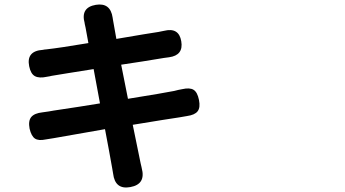

<svg xmlns="http://www.w3.org/2000/svg" viewBox="-20 -795 1540 858"><path d="M485.4 -19.5Q483.4 -35.2 481.4 -43Q468.8 -115.2 449.2 -217.8Q279.3 -188.5 220.7 -177.7Q195.3 -173.8 184.6 -171.9Q152.3 -165 136.2 -175.8Q120.1 -186.5 112.3 -219.7Q105.5 -254.9 119.6 -272Q133.8 -289.1 169.9 -293Q179.7 -294.9 197.3 -296.9Q204.1 -297.9 219.7 -300.8Q344.7 -319.3 426.8 -333L398.4 -486.3Q355.5 -479.5 282.2 -467.8Q225.6 -458 210.9 -456.1Q204.1 -454.1 190.4 -452.1Q155.3 -444.3 136.2 -454.6Q117.2 -464.8 110.4 -499Q96.7 -567.4 171.9 -572.3Q174.8 -573.2 179.2 -573.7Q183.6 -574.2 185.5 -574.2Q248 -581.1 375 -602.5Q370.1 -630.9 362.3 -671.9Q359.4 -684.6 358.4 -689.5Q358.4 -690.4 358.4 -691.4Q338.9 -761.7 408.2 -773.4Q473.6 -784.2 483.4 -715.8Q483.4 -714.8 483.9 -712.4Q484.4 -710 484.4 -709Q486.3 -696.3 500 -621.1Q544.9 -628.9 621.1 -641.6Q672.9 -649.4 688.5 -652.3Q692.4 -653.3 700.7 -654.8Q709 -656.2 712.9 -657.2Q779.3 -673.8 790 -610.8Q800.8 -547.9 735.4 -539.1Q719.7 -537.1 712.9 -536.1L617.2 -520.5L521.5 -505.9L551.8 -353.5Q710 -378.9 758.8 -388.7Q764.6 -390.6 776.4 -393.1Q788.1 -395.5 793.9 -396.5Q828.1 -404.3 845.2 -393.6Q862.3 -382.8 869.1 -348.6Q876 -314.5 863.3 -297.9Q850.6 -281.2 815.4 -276.4Q804.7 -274.4 781.2 -270.5Q733.4 -263.7 573.2 -237.3Q583 -188.5 598.6 -113.3Q606.4 -76.2 608.4 -65.4Q609.4 -59.6 612.3 -48.8Q613.3 -45.9 613.3 -43.9Q632.8 28.3 562.5 41Q494.1 53.7 485.4 -19.5Z"/></svg>

Font: Bpmf GenSen Rounded B
Style: B
Weight: 700
Foundry: But Ko
Version: Version 1.320